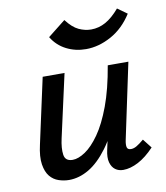

<svg xmlns="http://www.w3.org/2000/svg" viewBox="-75 -699 666 770"><g transform="rotate(-10 258.0 -314.0)"><path d="M145 8Q124 8 103 1Q82 -6 67.5 -23.5Q53 -41 48 -72.5Q43 -104 54 -152L112 -418H201L144 -162Q135 -122 139 -95.5Q143 -69 173 -69Q196 -69 224.5 -88Q253 -107 282 -148Q311 -189 336 -256Q361 -323 377 -418H428Q405 -303 373 -221.5Q341 -140 303.5 -89.5Q266 -39 226 -15.5Q186 8 145 8ZM366 6Q347 6 333.5 -4Q320 -14 314.5 -34Q309 -54 316 -85L388 -418H461L396 -111Q392 -92 394.5 -81.5Q397 -71 411 -71Q422 -71 434 -78Q446 -85 464 -100L493 -63Q460 -28 427.5 -11Q395 6 366 6ZM303 -497Q260 -497 223.5 -515.5Q187 -534 165 -570L237 -627Q262 -594 287 -582.5Q312 -571 337 -571Q368 -571 396 -586.5Q424 -602 453 -636L492 -608Q457 -553 406 -525Q355 -497 303 -497Z"/></g></svg>

Font: Ysabeau SemiBold
Style: Italic
Weight: 600
Italic angle: -12°
Designer: Christian Thalmann (Catharsis Fonts)
Version: Version 2.002